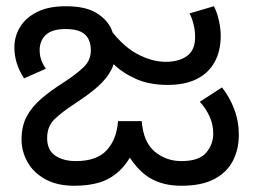

<svg xmlns="http://www.w3.org/2000/svg" viewBox="-20 -583 815 615"><path d="M561 12Q500 12 457.5 -14.5Q415 -41 380 -104H411Q388 -59 360.5 -34Q333 -9 298.5 1.5Q264 12 218 12Q162 12 124 -9.5Q86 -31 67.5 -65Q49 -99 49 -136Q49 -179 65.5 -210Q82 -241 113 -267.5Q144 -294 187 -321Q225 -346 248 -368Q271 -390 271 -422Q271 -443 263 -458.5Q255 -474 237.5 -482Q220 -490 190 -490Q147 -490 127 -471.5Q107 -453 107 -422Q107 -406 112 -391.5Q117 -377 127 -363L57 -332Q41 -357 33.5 -381.5Q26 -406 26 -431Q26 -466 44 -496Q62 -526 98.5 -544.5Q135 -563 191 -563Q253 -563 288 -542Q323 -521 337 -489Q351 -457 351 -423Q351 -387 336 -358.5Q321 -330 292.5 -305Q264 -280 224 -254Q178 -224 154.5 -201Q131 -178 131 -141Q131 -102 157 -84.5Q183 -67 223 -67Q290 -67 322 -102Q354 -137 358 -195H434Q439 -128 475.5 -97.5Q512 -67 561 -67Q617 -67 640 -93.5Q663 -120 663 -155Q663 -184 651.5 -209.5Q640 -235 620 -257L691 -303Q715 -273 730 -234Q745 -195 745 -151Q745 -104 725.5 -67Q706 -30 665.5 -9Q625 12 561 12ZM517 -311Q459 -311 416 -330Q373 -349 343.5 -378Q314 -407 296 -438L278 -469L316 -511Q368 -438 417 -411.5Q466 -385 510 -385Q554 -385 579.5 -404Q605 -423 605 -464Q605 -486 599.5 -507Q594 -528 587 -540L665 -563Q674 -547 680.5 -520Q687 -493 687 -468Q687 -419 667 -383.5Q647 -348 609.5 -329.5Q572 -311 517 -311Z"/></svg>

Font: ukannada25
Style: Book
Weight: 400
Designer: Jelle Bosma - Monotype Design Team
Foundry: Monotype Imaging Inc.
Version: Version 2.003